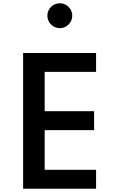

<svg xmlns="http://www.w3.org/2000/svg" viewBox="-20 -1147 690 1167"><path d="M120.5 0V-825H564V-710H251.5V-471H552V-356H251.5V-115H564V0ZM343.5 -976Q323 -976 305.8 -986.2Q288.5 -996.5 278.2 -1013.8Q268 -1031 268 -1052Q268 -1072.5 278.2 -1089.5Q288.5 -1106.5 305.8 -1116.8Q323 -1127 343.5 -1127Q364.5 -1127 381.5 -1116.8Q398.5 -1106.5 408.8 -1089.5Q419 -1072.5 419 -1052Q419 -1031 408.8 -1013.8Q398.5 -996.5 381.5 -986.2Q364.5 -976 343.5 -976Z"/></svg>

Font: Spartan Thin SemiBold
Style: Regular
Weight: 600
Version: Version 1.004